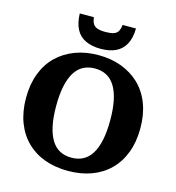

<svg xmlns="http://www.w3.org/2000/svg" viewBox="-135 -1062 1093 1194"><g transform="rotate(15 411.0 -465.5)"><path d="M411 17Q329 17 261.5 -7.5Q194 -32 145 -80Q96 -128 69.5 -197.5Q43 -267 43 -355Q43 -443 69.5 -512.5Q96 -582 145 -629.5Q194 -677 261.5 -702.5Q329 -728 411 -728Q493 -728 560.5 -702.5Q628 -677 677 -629.5Q726 -582 752.5 -512.5Q779 -443 779 -355Q779 -267 752.5 -197.5Q726 -128 677 -80Q628 -32 560.5 -7.5Q493 17 411 17ZM411 -68Q453 -68 485.5 -85Q518 -102 540 -137.5Q562 -173 573.5 -227Q585 -281 585 -355Q585 -429 573.5 -483Q562 -537 540 -572.5Q518 -608 485.5 -625Q453 -642 411 -642Q369 -642 336.5 -625Q304 -608 282 -572.5Q260 -537 248.5 -483Q237 -429 237 -355Q237 -281 248.5 -227Q260 -173 282 -137.5Q304 -102 336.5 -85Q369 -68 411 -68ZM411 -769Q469 -769 508.5 -788Q548 -807 569.5 -846.5Q591 -886 592 -948H506Q503 -921 494 -906Q485 -891 466 -884.5Q447 -878 414 -878Q381 -878 362 -884.5Q343 -891 333.5 -906Q324 -921 321 -948H230Q232 -886 253 -846.5Q274 -807 314.5 -788Q355 -769 411 -769Z"/></g></svg>

Font: Roboto Serif 20pt
Style: Bold
Weight: 700
Version: Version 1.008